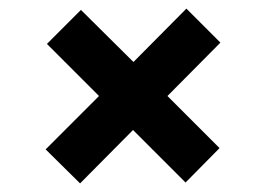

<svg xmlns="http://www.w3.org/2000/svg" viewBox="-20 -513 619 446"><path d="M166 -87 86 -166 210 -290 89 -411 168 -490 290 -369 413 -493 492 -414 369 -290 490 -169 411 -89 289 -211Z"/></svg>

Font: DM Sans 16pt
Style: Bold
Weight: 700
Version: Version 4.004;gftools[0.9.30]